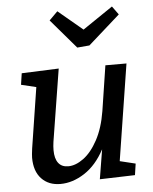

<svg xmlns="http://www.w3.org/2000/svg" viewBox="-56 -851 721 907"><g transform="rotate(-5 304.5 -397.0)"><path d="M482 -73 556 -55 548 -1 381 4 404 -136Q365 -63 308.5 -26.5Q252 10 194 10Q138 10 104.5 -25.5Q71 -61 71 -125Q71 -138 75 -168L120 -456L49 -473L57 -527L233 -534L178 -191Q175 -170 175 -152Q175 -112 191 -91Q207 -70 238 -70Q273 -70 310.5 -97.5Q348 -125 378 -180.5Q408 -236 421 -316L454 -530H554ZM366 -707 509 -804 538 -764 387 -630 329 -625 210 -764 250 -804Z"/></g></svg>

Font: Bitter Pro Medium
Style: Italic
Weight: 500
Italic angle: -9°
Designer: Sol Matas, and Bitter project Authors
Foundry: Sol Matas
Version: Version 1.010